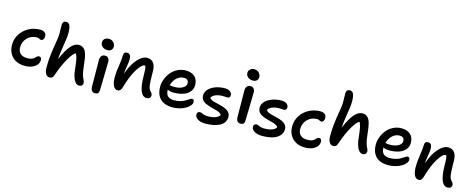

<svg xmlns="http://www.w3.org/2000/svg" viewBox="-38 -1644 6259 2538"><g transform="rotate(15 3091.5 -375.0)"><path d="M283.2 -34.2Q173.3 -34.2 110.1 -96.7Q46.9 -159.2 46.9 -263.2Q46.9 -341.8 89.1 -408Q131.3 -474.1 202.4 -512Q273.4 -549.8 356 -549.8Q394.5 -549.8 417.7 -532.5Q440.9 -515.1 440.9 -479Q440.9 -454.1 429.7 -438Q418.5 -421.9 398.9 -421.9Q387.7 -421.9 374.3 -430.9Q360.8 -439.9 342.8 -439.9Q264.2 -439.9 211.2 -386.7Q158.2 -333.5 158.2 -255.9Q158.2 -203.1 190.7 -172.1Q223.1 -141.1 283.2 -141.1Q314.5 -141.1 337.4 -147.7Q360.4 -154.3 372.3 -163.6Q384.3 -172.9 393.1 -182.4Q401.9 -191.9 411.4 -198.5Q420.9 -205.1 432.1 -205.1Q467.8 -205.1 467.8 -162.1Q467.8 -106.9 415 -70.6Q362.3 -34.2 283.2 -34.2Z M636.7 28.8Q603.5 28.8 584 -2Q564.5 -32.7 564.5 -89.8Q564.5 -178.7 574.7 -264.4Q585 -350.1 597.9 -425.3Q610.8 -500.5 613.8 -539.1Q615.7 -575.2 613.3 -623.3Q610.8 -671.4 612.3 -689.9Q613.8 -710.9 625.7 -724.9Q637.7 -738.8 660.6 -738.8Q686 -738.3 701.4 -721.4Q716.8 -704.6 723.4 -664.1Q730 -623.5 725.6 -558.1Q722.7 -523.4 705.1 -413.8Q687.5 -304.2 682.6 -231.9Q740.7 -368.2 793.2 -428Q845.7 -487.8 902.3 -487.8Q930.2 -487.8 950.9 -476.8Q971.7 -465.8 985.4 -447.3Q999 -428.7 1008.8 -397Q1018.6 -365.2 1024.2 -331.1Q1029.8 -296.9 1034.7 -247.1Q1043.9 -163.1 1054.4 -123.5Q1064.9 -84 1081.5 -56.2Q1092.8 -32.7 1092.8 -17.1Q1092.8 4.4 1078.6 18.3Q1064.5 32.2 1040.5 32.2Q998.5 32.2 970.9 -22.9Q943.4 -78.1 935.5 -162.1Q926.3 -253.9 917.2 -297.1Q908.2 -340.3 892.6 -369.1Q860.4 -362.8 802 -264.4Q743.7 -166 691.4 -12.2Q682.6 11.7 669.9 20.3Q657.2 28.8 636.7 28.8Z M1281.7 -518.1Q1240.2 -518.1 1213.1 -541.5Q1186 -564.9 1186 -599.1Q1186 -630.4 1208.3 -649.2Q1230.5 -668 1265.1 -668Q1304.7 -668 1328.9 -641.6Q1353 -615.2 1353 -582Q1353 -557.1 1335 -537.6Q1316.9 -518.1 1281.7 -518.1ZM1272 75.2Q1210.9 75.2 1210.9 -6.8Q1210.9 -117.2 1209.5 -220.9Q1208 -324.7 1208 -362.8Q1208 -397.5 1224.4 -418.7Q1240.7 -439.9 1273.9 -439.9Q1301.3 -439.9 1317.4 -422.1Q1333.5 -404.3 1334 -369.1Q1334.5 -331.1 1329.8 -173.3Q1325.2 -15.6 1325.2 20Q1325.2 45.4 1312 60.3Q1298.8 75.2 1272 75.2Z M1946.3 -40Q1833.5 -40 1833.5 -328.1Q1833.5 -381.8 1830.6 -408.2Q1827.6 -434.6 1819.3 -449.2H1812.5Q1771 -449.2 1712.2 -353.8Q1653.3 -258.3 1613.3 -116.2Q1602.1 -73.2 1588.1 -56.6Q1574.2 -40 1550.3 -40Q1510.3 -40 1489.7 -83.7Q1469.2 -127.4 1469.2 -200.2Q1469.2 -269 1483.9 -357.7Q1498.5 -446.3 1498.5 -502.9Q1498.5 -527.3 1510.3 -540.3Q1522 -553.2 1544.4 -553.2Q1599.1 -553.2 1599.1 -475.1Q1599.1 -441.9 1587.9 -378.7Q1576.7 -315.4 1573.2 -271Q1622.1 -408.2 1688.2 -482.2Q1754.4 -556.2 1820.3 -556.2Q1877.9 -556.2 1907.2 -515.6Q1936.5 -475.1 1936.5 -401.9Q1936.5 -272.5 1943.8 -215.6Q1951.2 -158.7 1979.5 -133.8Q2001.5 -113.3 2001.5 -85.9Q2001.5 -66.9 1987.1 -53.5Q1972.7 -40 1946.3 -40Z M2309.1 -9.8Q2251 -9.8 2206.5 -26.1Q2162.1 -42.5 2135 -72.3Q2107.9 -102.1 2094.5 -141.6Q2081.1 -181.2 2081.1 -230Q2081.1 -282.7 2100.8 -335.2Q2120.6 -387.7 2155.3 -430.4Q2189.9 -473.1 2242.7 -500Q2295.4 -526.9 2355.5 -526.9Q2433.1 -526.9 2478.3 -486.6Q2523.4 -446.3 2523.4 -369.1Q2523.4 -316.4 2489.7 -277.8Q2456.1 -239.3 2400.4 -220.7Q2344.7 -202.1 2273.4 -202.1Q2218.8 -202.1 2189.5 -220.2V-215.8Q2189.5 -106 2302.2 -106Q2343.3 -106 2378.4 -114.3Q2413.6 -122.6 2436 -134.3Q2458.5 -146 2476.1 -157.7Q2493.7 -169.4 2507.8 -177.7Q2522 -186 2533.2 -186Q2561 -186 2561 -147Q2561 -125 2540.8 -100.6Q2520.5 -76.2 2487.5 -56.2Q2454.6 -36.1 2407 -22.9Q2359.4 -9.8 2309.1 -9.8ZM2355.5 -426.8Q2300.3 -426.8 2257.8 -386.5Q2215.3 -346.2 2198.2 -284.2Q2200.7 -283.7 2212.4 -281.5Q2224.1 -279.3 2236.3 -278.1Q2248.5 -276.9 2263.2 -276.9Q2330.1 -276.9 2375.2 -302.2Q2420.4 -327.6 2420.4 -367.2Q2420.4 -397.5 2405 -412.1Q2389.6 -426.8 2355.5 -426.8Z M2787.1 85Q2715.8 85 2677.5 58.8Q2639.2 32.7 2639.2 -3.9Q2639.2 -21.5 2649.9 -32.2Q2660.6 -43 2680.2 -43Q2690.9 -43 2703.9 -36.6Q2716.8 -30.3 2736.8 -23.7Q2756.8 -17.1 2785.2 -17.1Q2917 -17.1 2951.2 -77.1Q2944.3 -94.7 2918.9 -107.4Q2893.6 -120.1 2861.6 -127Q2829.6 -133.8 2793.7 -144.8Q2757.8 -155.8 2728 -168.7Q2698.2 -181.6 2678.7 -207.5Q2659.2 -233.4 2659.2 -269Q2659.2 -318.8 2699 -357.7Q2738.8 -396.5 2797.4 -415.3Q2856 -434.1 2918.9 -433.1Q2963.4 -432.6 2988.3 -412.1Q3013.2 -391.6 3013.2 -363.8Q3013.2 -344.7 3003.4 -334.5Q2993.7 -324.2 2975.1 -324.2Q2967.3 -324.2 2950.4 -325.7Q2933.6 -327.1 2918 -327.1Q2800.8 -327.1 2760.3 -265.1Q2765.1 -250.5 2784.2 -239.7Q2803.2 -229 2829.6 -221.9Q2856 -214.8 2887 -208Q2918 -201.2 2948 -191.2Q2978 -181.2 3002.4 -167.7Q3026.9 -154.3 3042 -131.1Q3057.1 -107.9 3057.1 -77.1Q3057.1 -36.1 3035.6 -4.4Q3014.2 27.3 2976.6 46.4Q2939 65.4 2891.1 75.2Q2843.3 85 2787.1 85Z M3243.7 -627Q3202.1 -627 3175 -649.9Q3147.9 -672.9 3147.9 -707Q3147.9 -738.8 3169.9 -757.8Q3191.9 -776.9 3227.1 -776.9Q3266.6 -776.9 3290.8 -750.5Q3314.9 -724.1 3314.9 -690.9Q3314.9 -665.5 3296.9 -646.2Q3278.8 -627 3243.7 -627ZM3233.9 -34.2Q3172.9 -34.2 3172.9 -116.2Q3172.9 -226.6 3171.4 -330.1Q3169.9 -433.6 3169.9 -471.2Q3169.9 -505.9 3186.5 -527.3Q3203.1 -548.8 3235.8 -548.8Q3262.7 -548.8 3279.1 -530.5Q3295.4 -512.2 3295.9 -478Q3296.4 -439.9 3291.7 -282Q3287.1 -124 3287.1 -88.9Q3287.1 -63.5 3273.9 -48.8Q3260.7 -34.2 3233.9 -34.2Z M3551.3 47.9Q3480 47.9 3441.7 21.7Q3403.3 -4.4 3403.3 -41Q3403.3 -58.1 3414.1 -69.1Q3424.8 -80.1 3444.3 -80.1Q3455.1 -80.1 3468 -73.7Q3481 -67.4 3501 -60.8Q3521 -54.2 3549.3 -54.2Q3681.2 -54.2 3715.3 -113.8Q3709 -128.9 3689.5 -140.1Q3669.9 -151.4 3643.8 -158.7Q3617.7 -166 3587.4 -173.3Q3557.1 -180.7 3528.3 -190.9Q3499.5 -201.2 3475.8 -214.8Q3452.1 -228.5 3437.7 -252Q3423.3 -275.4 3423.3 -306.2Q3423.3 -343.3 3446.5 -375.2Q3469.7 -407.2 3507.1 -427.7Q3544.4 -448.2 3590.6 -459.7Q3636.7 -471.2 3683.1 -470.2Q3727.5 -469.7 3752.4 -449.2Q3777.3 -428.7 3777.3 -400.9Q3777.3 -381.8 3767.6 -371.3Q3757.8 -360.8 3739.3 -360.8Q3731.4 -360.8 3714.6 -362.3Q3697.8 -363.8 3682.1 -363.8Q3564.9 -363.8 3524.4 -301.8Q3529.3 -287.1 3548.3 -276.1Q3567.4 -265.1 3593.8 -258.1Q3620.1 -251 3651.1 -243.9Q3682.1 -236.8 3712.2 -227.1Q3742.2 -217.3 3766.6 -203.9Q3791 -190.4 3806.2 -167.5Q3821.3 -144.5 3821.3 -113.8Q3821.3 -59.1 3783.4 -21.7Q3745.6 15.6 3686.5 31.7Q3627.4 47.9 3551.3 47.9Z M4139.2 49.8Q4029.3 49.8 3966.1 -12.7Q3902.8 -75.2 3902.8 -179.2Q3902.8 -257.8 3945.1 -324Q3987.3 -390.1 4058.3 -428Q4129.4 -465.8 4211.9 -465.8Q4250.5 -465.8 4273.7 -448.5Q4296.9 -431.2 4296.9 -395Q4296.9 -370.1 4285.6 -354Q4274.4 -337.9 4254.9 -337.9Q4243.7 -337.9 4230.2 -346.9Q4216.8 -356 4198.7 -356Q4120.1 -356 4067.1 -302.7Q4014.2 -249.5 4014.2 -171.9Q4014.2 -118.7 4046.4 -87.9Q4078.6 -57.1 4139.2 -57.1Q4170.4 -57.1 4193.4 -63.7Q4216.3 -70.3 4228.3 -79.6Q4240.2 -88.9 4249 -98.4Q4257.8 -107.9 4267.3 -114.5Q4276.9 -121.1 4288.1 -121.1Q4305.2 -121.1 4314.5 -109.9Q4323.7 -98.6 4323.7 -78.1Q4323.7 -22 4271.2 13.9Q4218.8 49.8 4139.2 49.8Z M4492.7 -66.9Q4459.5 -66.9 4439.9 -97.9Q4420.4 -128.9 4420.4 -186Q4420.4 -274.9 4430.7 -360.6Q4440.9 -446.3 4453.9 -521.2Q4466.8 -596.2 4469.7 -634.8Q4471.7 -670.9 4469.2 -719.2Q4466.8 -767.6 4468.3 -786.1Q4469.7 -807.1 4481.7 -821Q4493.7 -835 4516.6 -835Q4542 -834.5 4557.4 -817.4Q4572.8 -800.3 4579.3 -759.8Q4585.9 -719.2 4581.5 -653.8Q4578.6 -619.1 4561 -509.8Q4543.5 -400.4 4538.6 -328.1Q4596.7 -464.4 4649.2 -524.2Q4701.7 -584 4758.3 -584Q4781.7 -584 4799.8 -576.9Q4817.9 -569.8 4831.3 -554.9Q4844.7 -540 4854.2 -520.8Q4863.8 -501.5 4870.6 -472.4Q4877.4 -443.4 4882.1 -413.6Q4886.7 -383.8 4890.6 -342.8Q4899.9 -258.8 4910.4 -219.2Q4920.9 -179.7 4937.5 -151.9Q4948.7 -128.4 4948.7 -112.8Q4948.7 -91.3 4934.6 -77.6Q4920.4 -64 4896.5 -64Q4868.2 -64 4845.5 -91.1Q4822.8 -118.2 4809.6 -160.9Q4796.4 -203.6 4791.5 -257.8Q4782.2 -349.6 4773.2 -392.8Q4764.2 -436 4748.5 -464.8Q4716.3 -458.5 4658 -360.1Q4599.6 -261.7 4547.4 -107.9Q4538.6 -84 4525.9 -75.4Q4513.2 -66.9 4492.7 -66.9Z M5260.7 -9.8Q5202.6 -9.8 5158.2 -26.1Q5113.8 -42.5 5086.7 -72.3Q5059.6 -102.1 5046.1 -141.6Q5032.7 -181.2 5032.7 -230Q5032.7 -282.7 5052.5 -335.2Q5072.3 -387.7 5106.9 -430.4Q5141.6 -473.1 5194.3 -500Q5247.1 -526.9 5307.1 -526.9Q5384.8 -526.9 5429.9 -486.6Q5475.1 -446.3 5475.1 -369.1Q5475.1 -316.4 5441.4 -277.8Q5407.7 -239.3 5352.1 -220.7Q5296.4 -202.1 5225.1 -202.1Q5170.4 -202.1 5141.1 -220.2V-215.8Q5141.1 -106 5253.9 -106Q5294.9 -106 5330.1 -114.3Q5365.2 -122.6 5387.7 -134.3Q5410.2 -146 5427.7 -157.7Q5445.3 -169.4 5459.5 -177.7Q5473.6 -186 5484.9 -186Q5512.7 -186 5512.7 -147Q5512.7 -125 5492.4 -100.6Q5472.2 -76.2 5439.2 -56.2Q5406.2 -36.1 5358.6 -22.9Q5311 -9.8 5260.7 -9.8ZM5307.1 -426.8Q5252 -426.8 5209.5 -386.5Q5167 -346.2 5149.9 -284.2Q5152.3 -283.7 5164.1 -281.5Q5175.8 -279.3 5188 -278.1Q5200.2 -276.9 5214.8 -276.9Q5281.7 -276.9 5326.9 -302.2Q5372.1 -327.6 5372.1 -367.2Q5372.1 -397.5 5356.7 -412.1Q5341.3 -426.8 5307.1 -426.8Z M6095.7 73.2Q5982.9 73.2 5982.9 -214.8Q5982.9 -267.6 5980 -293.9Q5977.1 -320.3 5968.8 -335.9H5961.9Q5920.4 -335.9 5861.6 -240.5Q5802.7 -145 5762.7 -2.9Q5751.5 40 5737.5 56.6Q5723.6 73.2 5699.7 73.2Q5659.7 73.2 5639.2 29.5Q5618.7 -14.2 5618.7 -86.9Q5618.7 -155.8 5633.3 -244.6Q5647.9 -333.5 5647.9 -390.1Q5647.9 -439 5693.8 -439Q5748.5 -439 5748.5 -361.8Q5748.5 -328.6 5737.3 -265.6Q5726.1 -202.6 5722.7 -158.2Q5771.5 -294.9 5837.9 -368.9Q5904.3 -442.9 5969.7 -442.9Q6026.9 -442.9 6056.4 -402.1Q6085.9 -361.3 6085.9 -289.1Q6085.9 -159.7 6093.3 -102.8Q6100.6 -45.9 6128.9 -21Q6150.9 -0.5 6150.9 26.9Q6150.9 46.4 6136.5 59.8Q6122.1 73.2 6095.7 73.2Z"/></g></svg>

Font: Shantell Sans Bouncy
Style: Regular
Weight: 500
Designer: Stephen Nixon, Anya Danilova, Shantell Martin
Foundry: Arrow Type
Version: Version 1.006;[9816181b4]